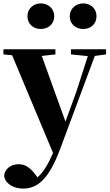

<svg xmlns="http://www.w3.org/2000/svg" viewBox="-27 -835 645 1126"><path d="M212 -665C254 -665 291 -692 291 -740C291 -786 254 -815 212 -815C171 -815 134 -786 134 -740C134 -692 171 -665 212 -665ZM461 -665C503 -665 539 -692 539 -740C539 -786 503 -815 461 -815C420 -815 382 -786 382 -740C382 -692 420 -665 461 -665ZM389 -516 488 -506 421 -298 357 -122 218 -507 298 -516V-546H-7V-516L44 -511L284 62C255 129 228 174 193 205L177 184C152 152 123 128 83 128C44 128 5 148 -3 193C0 241 52 271 108 271C193 271 259 216 325 41L529 -507L595 -516V-546H389Z"/></svg>

Font: Noto Serif CJK HK Black
Style: Regular
Weight: 900
Designer: Ryoko NISHIZUKA 西塚涼子 (kana & ideographs); Frank Grießhammer (Latin, Greek & Cyrillic); Wenlong ZHANG 张文龙 (bopomofo); San
Foundry: Adobe
Version: Version 2.001;hotconv 1.1.0;makeotfexe 2.6.0